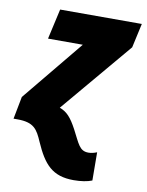

<svg xmlns="http://www.w3.org/2000/svg" viewBox="-108 -616 702 919"><g transform="rotate(10 243.0 -156.5)"><path d="M314 240C349 240 381 235 403 226L402 89C387 95 374 98 361 98C317 98 309 65 274 -1C246 -53 225 -77 189 -90L480 -435L506 -553H109L76 -406H245L1 -109L-20 0H-1C79 0 97 30 122 88C167 190 210 240 314 240Z"/></g></svg>

Font: Noto Sans UI Black
Style: Italic
Weight: 900
Italic angle: -372°
Designer: Monotype Design Team
Foundry: Monotype Imaging Inc.
Version: Version 1.901